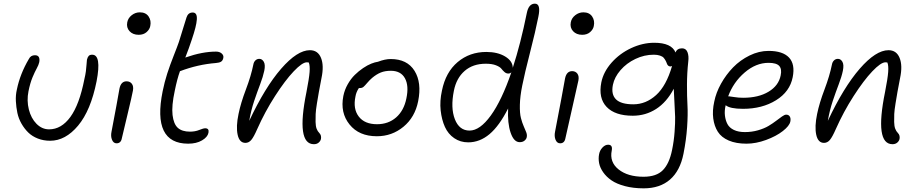

<svg xmlns="http://www.w3.org/2000/svg" viewBox="-20 -780 5071 1060"><path d="M256.8 -2.9Q220.2 -2.9 189 -15.1Q157.7 -27.3 136.2 -48.3Q114.7 -69.3 98.6 -97.4Q82.5 -125.5 75.9 -156.7Q69.3 -188 67.6 -221.4Q65.9 -254.9 73.2 -286.1Q90.8 -372.1 139.2 -454.1Q149.4 -475.1 172.9 -475.1Q203.1 -475.1 196.8 -437Q193.4 -421.4 182.9 -402.6Q172.4 -383.8 159.4 -352.8Q146.5 -321.8 137.2 -275.9Q127 -224.6 139.2 -175.8Q151.4 -127 181.6 -96.4Q211.9 -65.9 251 -65.9Q318.8 -65.9 368.7 -134.5Q418.5 -203.1 445.8 -342.8Q451.7 -367.7 454.1 -386Q456.5 -404.3 457.5 -421.1Q458.5 -438 460 -450.2Q463.4 -464.4 469.7 -471.2Q476.1 -478 488.8 -478Q541.5 -478 513.2 -331.1Q481 -169.9 411.1 -86.4Q341.3 -2.9 256.8 -2.9Z M745.6 -587.9Q713.4 -587.9 695.1 -607.9Q676.8 -627.9 682.6 -657.2Q687 -680.2 707 -696Q727.1 -711.9 752 -711.9Q784.7 -711.9 800.3 -689.2Q815.9 -666.5 809.6 -636.2Q806.2 -617.7 789.3 -602.8Q772.5 -587.9 745.6 -587.9ZM623.5 11.2Q606.4 11.2 598.4 -8.3Q590.3 -27.8 595.7 -53.2Q610.4 -127 622.6 -196Q634.8 -265.1 639.6 -291Q647.9 -331.1 678.7 -331.1Q697.8 -331.1 708 -317.4Q718.3 -303.7 713.9 -279.8Q709 -252.4 682.9 -143.6Q656.7 -34.7 652.8 -17.1Q647.9 11.2 623.5 11.2Z M1019 13.2Q819.3 13.2 877.9 -275.9Q888.2 -327.1 903.3 -374Q918.5 -420.9 939 -472.7Q959.5 -524.4 967.8 -548.8Q979 -584 991.9 -626.7Q1004.9 -669.4 1009.8 -684.1Q1018.6 -710.9 1043.9 -710.9Q1056.6 -710.9 1062.3 -701.4Q1067.9 -691.9 1066.7 -672.6Q1065.4 -653.3 1058.6 -626.5Q1051.8 -599.6 1039.1 -562Q1023.4 -514.2 1002.9 -461.9L1004.9 -462.9Q1097.2 -495.1 1172.9 -495.1Q1192.4 -495.1 1204.1 -484.6Q1215.8 -474.1 1212.9 -460Q1210 -445.8 1200.7 -439.7Q1191.4 -433.6 1171.9 -432.1Q1072.3 -424.3 974.6 -387.2H973.6Q958 -344.2 944.8 -278.8Q926.8 -195.3 932.6 -145.3Q938.5 -95.2 961.7 -74.2Q984.9 -53.2 1028.8 -53.2Q1057.1 -53.2 1080.1 -62.5Q1103 -71.8 1112.8 -71.8Q1135.7 -71.8 1130.9 -46.9Q1126 -22.9 1095.2 -4.9Q1064.5 13.2 1019 13.2Z M1712.9 16.1Q1613.3 16.1 1671.9 -272Q1686.5 -346.7 1689.2 -382.3Q1691.9 -418 1684.6 -435.1Q1681.6 -436 1673.8 -436Q1648.9 -436 1601.6 -386.2Q1554.2 -336.4 1498.3 -249.5Q1442.4 -162.6 1399.9 -66.9Q1380.9 -23.4 1367.2 -7.3Q1353.5 8.8 1335 8.8Q1301.8 8.8 1292 -36.1Q1282.2 -81.1 1296.9 -150.9Q1309.1 -210.9 1337.6 -286.1Q1366.2 -361.3 1378.9 -424.8Q1381.3 -438 1390.1 -446.5Q1398.9 -455.1 1411.6 -455.1Q1427.2 -455.1 1436.5 -438.7Q1445.8 -422.4 1439 -389.2Q1432.1 -356.4 1416.3 -314.9Q1400.4 -273.4 1383.3 -222.7Q1366.2 -171.9 1356 -112.8Q1442.9 -297.9 1532 -400.4Q1621.1 -502.9 1690.9 -502.9Q1734.9 -502.9 1752.2 -460.4Q1769.5 -418 1754.9 -349.1Q1745.1 -298.8 1740.5 -272.7Q1735.8 -246.6 1729.7 -209Q1723.6 -171.4 1722.7 -150.6Q1721.7 -129.9 1722.2 -106.7Q1722.7 -83.5 1728 -69.3Q1733.4 -55.2 1742.7 -45.9Q1755.4 -33.2 1752 -13.2Q1749.5 -1.5 1739.3 7.3Q1729 16.1 1712.9 16.1Z M2060.5 -27.8Q1961.9 -27.8 1909.7 -92.8Q1857.4 -157.7 1875.5 -250Q1882.3 -284.2 1899.7 -314.7Q1917 -345.2 1938.7 -366.5Q1960.4 -387.7 1984.6 -404.1Q2008.8 -420.4 2029.8 -428.7Q2050.8 -437 2066.4 -439Q2106 -454.1 2136.7 -454.1Q2228 -454.1 2268.6 -388.9Q2309.1 -323.7 2288.6 -221.2Q2271 -132.8 2207.5 -80.3Q2144 -27.8 2060.5 -27.8ZM1942.4 -247.1Q1928.2 -178.7 1960.7 -136.5Q1993.2 -94.2 2061.5 -94.2Q2124 -94.2 2167 -131.8Q2210 -169.4 2223.6 -236.8Q2238.3 -306.6 2215.6 -347.9Q2192.9 -389.2 2137.7 -389.2Q2105.5 -389.2 2082 -379.6Q2058.6 -370.1 2034.7 -350.1Q2020.5 -337.9 2007.3 -322.3Q1994.1 -306.6 1986.6 -300.3Q1979 -293.9 1967.3 -293.9H1961.4Q1946.3 -271.5 1942.4 -247.1Z M2564.9 5.9Q2521.5 5.9 2487.8 -17.1Q2454.1 -40 2436.3 -79.3Q2418.5 -118.7 2412.8 -170.4Q2407.2 -222.2 2419.9 -279.8Q2440.4 -381.3 2506.6 -437.3Q2572.8 -493.2 2665 -493.2Q2727.1 -493.2 2768.6 -468.3Q2810.1 -443.4 2811 -405.8Q2854.5 -540 2888.2 -707Q2898.4 -759.8 2933.1 -759.8Q2967.3 -759.8 2952.1 -687Q2936.5 -607.9 2906.5 -491.2Q2876.5 -374.5 2863.3 -308.1Q2851.1 -248 2850.1 -201.2Q2849.1 -154.3 2856 -128.2Q2862.8 -102.1 2871.1 -83.5Q2879.4 -64.9 2885 -50.5Q2890.6 -36.1 2888.2 -23.9Q2886.7 -12.7 2876.2 -3.9Q2865.7 4.9 2849.1 4.9Q2816.9 4.9 2799.1 -47.4Q2781.2 -99.6 2785.2 -181.2Q2736.3 -84.5 2682.4 -39.3Q2628.4 5.9 2564.9 5.9ZM2485.8 -278.8Q2466.8 -184.6 2491.2 -121.8Q2515.6 -59.1 2572.3 -59.1Q2629.4 -59.1 2689.7 -142.3Q2750 -225.6 2803.2 -380.9Q2796.4 -374 2786.1 -374Q2774.4 -374 2764.9 -382.6Q2755.4 -391.1 2747.6 -401.1Q2739.7 -411.1 2717.8 -419.7Q2695.8 -428.2 2662.1 -428.2Q2590.8 -428.2 2545.2 -388.4Q2499.5 -348.6 2485.8 -278.8Z M3194.3 -587.9Q3162.1 -587.9 3143.8 -607.9Q3125.5 -627.9 3131.3 -657.2Q3135.7 -680.2 3155.8 -696Q3175.8 -711.9 3200.7 -711.9Q3233.4 -711.9 3249 -689.2Q3264.6 -666.5 3258.3 -636.2Q3254.9 -617.7 3238 -602.8Q3221.2 -587.9 3194.3 -587.9ZM3072.3 11.2Q3055.2 11.2 3047.1 -8.3Q3039.1 -27.8 3044.4 -53.2Q3063 -147 3078.9 -234.1Q3094.7 -321.3 3099.6 -347.2Q3107.9 -387.2 3138.7 -387.2Q3157.2 -387.2 3167.5 -373.5Q3177.7 -359.9 3173.3 -335.9Q3167 -304.2 3137 -174.1Q3106.9 -43.9 3101.6 -17.1Q3096.7 11.2 3072.3 11.2Z M3533.7 259.8Q3476.6 259.8 3430.4 247.6Q3384.3 235.4 3356 215.8Q3327.6 196.3 3310.1 171.1Q3292.5 146 3287.6 120.6Q3282.7 95.2 3287.6 70.8Q3291.5 49.8 3306.2 34.4Q3320.8 19 3337.4 19Q3363.3 19 3357.4 50.8Q3344.2 114.7 3395 155.3Q3445.8 195.8 3532.7 195.8Q3604 195.8 3639.6 159.4Q3675.3 123 3690.4 47.9Q3700.7 -1.5 3704.3 -52.2Q3708 -103 3707.3 -134Q3706.5 -165 3703.4 -216.8Q3700.2 -268.6 3699.7 -290Q3660.6 -215.8 3602.5 -178.5Q3544.4 -141.1 3473.6 -141.1Q3375.5 -141.1 3329.1 -189.7Q3282.7 -238.3 3299.8 -325.2Q3311.5 -383.3 3356.4 -434.1Q3401.4 -484.9 3464.6 -514.4Q3527.8 -543.9 3591.8 -543.9Q3687.5 -543.9 3709.5 -490.2Q3717.8 -513.2 3745.6 -513.2Q3767.1 -513.2 3775.4 -492.2Q3783.7 -471.2 3779.8 -439.9Q3772.9 -377 3772.7 -312.5Q3772.5 -248 3775.4 -198.7Q3778.3 -149.4 3773.4 -78.4Q3768.6 -7.3 3753.4 68.8Q3734.9 162.6 3679.2 211.2Q3623.5 259.8 3533.7 259.8ZM3363.8 -312Q3353 -258.8 3380.9 -231.4Q3408.7 -204.1 3476.6 -204.1Q3545.9 -204.1 3602.3 -255.1Q3658.7 -306.2 3690.4 -416Q3686 -413.1 3681.6 -413.1Q3673.3 -413.1 3668.5 -418Q3663.6 -422.9 3661.4 -429.9Q3659.2 -437 3654.5 -445.6Q3649.9 -454.1 3643.8 -461.2Q3637.7 -468.3 3623.5 -473.1Q3609.4 -478 3589.4 -478Q3537.1 -478 3488 -454.6Q3439 -431.2 3405.8 -392.8Q3372.6 -354.5 3363.8 -312Z M4101.1 13.2Q4043.5 13.2 4003.2 -4.2Q3962.9 -21.5 3943.1 -52.5Q3923.3 -83.5 3917.7 -126.2Q3912.1 -168.9 3923.3 -219.2Q3933.1 -268.6 3960.7 -318.1Q3988.3 -367.7 4027.3 -408Q4066.4 -448.2 4118.2 -473.6Q4169.9 -499 4223.1 -499Q4301.3 -499 4335.9 -462.4Q4370.6 -425.8 4356.4 -354Q4340.8 -273.9 4264.4 -226.6Q4188 -179.2 4082 -179.2Q4009.8 -179.2 3986.3 -199.2Q3979 -168.9 3982.2 -142.1Q3985.4 -115.2 3996.1 -95Q4006.8 -74.7 4031.5 -62.7Q4056.2 -50.8 4092.3 -50.8Q4130.9 -50.8 4165.3 -60.8Q4199.7 -70.8 4222.9 -84.7Q4246.1 -98.6 4264.6 -112.8Q4283.2 -127 4297.4 -137Q4311.5 -147 4320.3 -147Q4334 -147 4340.3 -136.7Q4346.7 -126.5 4343.3 -108.9Q4338.4 -85 4301.8 -56.4Q4265.1 -27.8 4209.2 -7.3Q4153.3 13.2 4101.1 13.2ZM4006.3 -248Q4010.3 -248 4033.9 -244.1Q4057.6 -240.2 4083 -240.2Q4167.5 -240.2 4223.1 -273.7Q4278.8 -307.1 4290 -363.8Q4297.4 -398.9 4282 -416Q4266.6 -433.1 4223.1 -433.1Q4153.3 -433.1 4091.1 -379.6Q4028.8 -326.2 4000 -248Z M4907.2 16.1Q4807.6 16.1 4866.2 -272Q4880.9 -346.7 4883.5 -382.3Q4886.2 -418 4878.9 -435.1Q4876 -436 4868.2 -436Q4843.3 -436 4795.9 -386.2Q4748.5 -336.4 4692.6 -249.5Q4636.7 -162.6 4594.2 -66.9Q4575.2 -23.4 4561.5 -7.3Q4547.9 8.8 4529.3 8.8Q4496.1 8.8 4486.3 -36.1Q4476.6 -81.1 4491.2 -150.9Q4503.4 -210.9 4532 -286.1Q4560.5 -361.3 4573.2 -424.8Q4575.7 -438 4584.5 -446.5Q4593.3 -455.1 4606 -455.1Q4621.6 -455.1 4630.9 -438.7Q4640.1 -422.4 4633.3 -389.2Q4626.5 -356.4 4610.6 -314.9Q4594.7 -273.4 4577.6 -222.7Q4560.5 -171.9 4550.3 -112.8Q4637.2 -297.9 4726.3 -400.4Q4815.4 -502.9 4885.3 -502.9Q4929.2 -502.9 4946.5 -460.4Q4963.9 -418 4949.2 -349.1Q4939.5 -298.8 4934.8 -272.7Q4930.2 -246.6 4924.1 -209Q4918 -171.4 4917 -150.6Q4916 -129.9 4916.5 -106.7Q4917 -83.5 4922.4 -69.3Q4927.7 -55.2 4937 -45.9Q4949.7 -33.2 4946.3 -13.2Q4943.8 -1.5 4933.6 7.3Q4923.3 16.1 4907.2 16.1Z"/></svg>

Font: Shantell Sans Irregular
Style: Italic
Weight: 300
Italic angle: -11.31°
Designer: Stephen Nixon, Anya Danilova, Shantell Martin
Foundry: Arrow Type
Version: Version 1.006;[9816181b4]